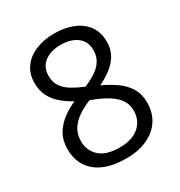

<svg xmlns="http://www.w3.org/2000/svg" viewBox="-173 -845 917 976"><g transform="rotate(-30 286.0 -357.0)"><path d="M285.2 -724.1Q347.2 -724.1 395 -704.6Q442.9 -685.1 470 -647.2Q497.1 -609.4 497.1 -554.2Q497.1 -510.7 478.3 -478.3Q459.5 -445.8 427.7 -421.6Q396 -397.5 357.4 -378.4Q403.3 -357.4 440.2 -331.1Q477.1 -304.7 498.5 -269Q520 -233.4 520 -184.6Q520 -124.5 491 -80.8Q461.9 -37.1 409.7 -13.7Q357.4 9.8 287.1 9.8Q211.4 9.8 158.4 -12.9Q105.5 -35.6 77.9 -78.4Q50.3 -121.1 50.3 -181.2Q50.3 -230.5 71.3 -266.8Q92.3 -303.2 127 -329.6Q161.6 -356 202.6 -374Q167 -393.6 137.5 -418.5Q107.9 -443.4 90.6 -476.8Q73.2 -510.3 73.2 -554.7Q73.2 -608.9 100.8 -646.7Q128.4 -684.6 176.5 -704.3Q224.6 -724.1 285.2 -724.1ZM129.9 -180.7Q129.9 -126 168.5 -90.6Q207 -55.2 285.2 -55.2Q359.4 -55.2 399.9 -90.6Q440.4 -126 440.4 -183.6Q440.4 -219.2 421.9 -246.3Q403.3 -273.4 369.1 -294.9Q335 -316.4 288.6 -334L271 -340.3Q226.1 -321.8 194.6 -299.1Q163.1 -276.4 146.5 -247.6Q129.9 -218.8 129.9 -180.7ZM284.2 -657.7Q226.6 -657.7 189.9 -630.1Q153.3 -602.5 153.3 -550.8Q153.3 -513.7 171.1 -488Q189 -462.4 219.7 -444.1Q250.5 -425.8 288.6 -410.2Q325.7 -425.8 354.5 -444.6Q383.3 -463.4 399.9 -489.3Q416.5 -515.1 416.5 -551.3Q416.5 -603 380.1 -630.4Q343.8 -657.7 284.2 -657.7Z"/></g></svg>

Font: Wonky
Style: Regular
Weight: 400
Designer: Monotype Design Team
Foundry: Monotype Imaging Inc.
Version: Version 3.000